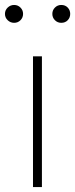

<svg xmlns="http://www.w3.org/2000/svg" viewBox="-28 -754 303 774"><path d="M105 0V-527H141V0ZM29 -662Q14 -662 3 -672.5Q-8 -683 -8 -698Q-8 -713 3 -723.5Q14 -734 29 -734Q44 -734 54.5 -723.5Q65 -713 65 -698Q65 -683 54.5 -672.5Q44 -662 29 -662ZM219 -662Q204 -662 193.5 -672.5Q183 -683 183 -698Q183 -713 193.5 -723.5Q204 -734 219 -734Q235 -734 245 -723.5Q255 -713 255 -698Q255 -683 245 -672.5Q235 -662 219 -662Z"/></svg>

Font: Noto Sans HK Thin
Style: Regular
Weight: 100
Designer: Ryoko NISHIZUKA 西塚涼子 (kana, bopomofo & ideographs); Paul D. Hunt (Latin, Greek & Cyrillic); Sandoll Communications 산돌커뮤니
Foundry: Adobe
Version: Version 2.004-H2;hotconv 1.0.118;makeotfexe 2.5.65603